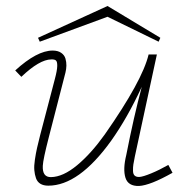

<svg xmlns="http://www.w3.org/2000/svg" viewBox="-20 -613 640 646"><path d="M341.8 -592.8 107.9 -485.8 113.8 -472.7 341.8 -556.6 513.7 -472.7 519.5 -485.8ZM31.2 -376Q104.5 -442.9 157.2 -442.9Q174.8 -442.9 185.8 -435.3Q196.8 -427.7 200.2 -416Q203.6 -404.3 203.4 -392.3Q203.1 -380.4 200.2 -368.7L144 -150.4Q125 -76.7 124 -55.2Q122.1 -16.6 151.4 -17.1Q191.9 -17.6 239.3 -56.9Q286.6 -96.2 332.5 -160.6Q459 -341.3 480 -429.7H507.8L433.6 -85.9Q430.2 -69.3 428.7 -59.6Q427.2 -49.8 427.5 -38.3Q427.7 -26.9 433.3 -22Q439 -17.1 449.2 -17.6Q461.9 -18.6 489 -29.8Q516.1 -41 546.4 -58.1L560.5 -31.7Q485.4 10.7 447.8 12.7Q411.1 13.7 402.1 -14.9Q393.1 -43.5 404.8 -91.3Q430.2 -220.7 457 -320.8Q408.7 -216.3 353.5 -138.7Q245.1 11.7 142.6 11.7Q126.5 11.7 116 5.4Q105.5 -1 101.1 -13.4Q96.7 -25.9 95.5 -40.3Q94.2 -54.7 97.4 -75.9Q100.6 -97.2 104.7 -115.5Q108.9 -133.8 115.2 -158.7L164.6 -347.2Q172.4 -376.5 172.6 -391.1Q172.9 -405.8 168 -409.7Q163.1 -413.6 152.3 -413.1Q112.8 -412.6 51.8 -354.5Z"/></svg>

Font: Compagnon Light Italic
Style: Regular
Weight: 400
Italic angle: -12°
Designer: Valentin Papon
Foundry: Velvetyne Type Foundry
Version: Version 1.000;PS 001.000;hotconv 1.0.88;makeotf.lib2.5.64775